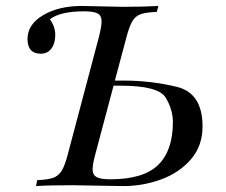

<svg xmlns="http://www.w3.org/2000/svg" viewBox="-20 -628 764 648"><path d="M563.5 -215.8Q563.5 -258.3 539.1 -298.6Q514.6 -338.9 385.7 -338.9H363.3L301.3 -106Q292.5 -73.2 292.5 -55.7Q292.5 -38.1 305.7 -30.5Q318.8 -22.9 352.5 -22.9Q464.4 -22.9 513.9 -71.5Q563.5 -120.1 563.5 -215.8ZM398.4 -356Q489.3 -356 576.4 -335Q663.6 -314 663.6 -201.2Q663.6 -136.2 624.8 -90.8Q585.9 -45.4 524.4 -22.7Q462.9 0 395.5 0L223.6 -2.9Q143.6 -2.9 101.6 0L105.5 -20Q141.6 -21.5 159.4 -27.8Q177.2 -34.2 188 -51.3Q198.7 -68.4 208.5 -106L313.5 -502Q322.8 -538.1 322.8 -556.6Q322.8 -575.2 309.6 -582.5Q296.4 -589.8 263.7 -589.8Q183.6 -589.8 148.4 -563Q166.5 -538.1 166.5 -510.3Q166.5 -481.9 153.6 -464.4Q140.6 -446.8 118.2 -446.8Q73.2 -446.3 72.8 -496.1Q72.8 -545.9 126 -577.1Q179.2 -608.4 259.3 -607.9L392.6 -605Q466.3 -605 514.6 -607.9L509.3 -587.9Q472.7 -586.4 454.8 -580.1Q437 -573.7 426.8 -556.6Q416.5 -539.6 406.7 -502L367.7 -356Z"/></svg>

Font: PlayfairDisplaySC-Italic
Style: Italic
Weight: 400
Italic angle: -14°
Designer: Claus Eggers Sørensen
Foundry: Claus Eggers Sørensen
Version: Version 1.004;PS 001.004;hotconv 1.0.70;makeotf.lib2.5.58329